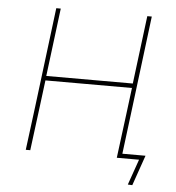

<svg xmlns="http://www.w3.org/2000/svg" viewBox="-53 -687 778 851"><g transform="rotate(5 336.0 -261.0)"><path d="M488 0 513 -195 528 -314H143L128 -195L103 0H83L108 -195L163 -637H183L145 -334H530L568 -637H588L533 -195L511 -20H614L567 115L547 114L587 0Z"/></g></svg>

Font: Alegreya Sans Thin
Style: Italic
Weight: 100
Italic angle: -7°
Designer: Juan Pablo del Peral
Foundry: Huerta Tipografica
Version: Version 2.007